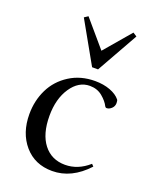

<svg xmlns="http://www.w3.org/2000/svg" viewBox="-132 -757 675 843"><g transform="rotate(20 205.5 -335.5)"><path d="M225.1 -477.1 116.2 -670.4 133.8 -682.1 238.8 -559.1 343.8 -682.1 361.8 -670.4 252.9 -477.1ZM215.3 11.2Q134.3 11.2 85.4 -45.4Q36.6 -102.1 36.6 -189.9Q36.6 -252.9 62.5 -305.9Q88.4 -358.9 139.9 -391.8Q191.4 -424.8 259.3 -424.8Q298.3 -424.8 329.6 -413.1Q360.8 -401.4 376.5 -381.8Q379.9 -377.4 379.9 -365.7Q379.9 -350.6 368.9 -340.3Q357.9 -330.1 346.2 -330.1Q341.3 -330.1 338.4 -335Q328.1 -356.4 303.7 -376.7Q279.3 -397 244.6 -397Q192.4 -397 157.2 -344.7Q122.1 -292.5 122.1 -212.9Q122.1 -128.4 158.9 -81.1Q195.8 -33.7 259.3 -33.7Q319.3 -33.7 370.1 -78.6L379.4 -68.8Q305.7 11.2 215.3 11.2Z"/></g></svg>

Font: Elstob 18pt
Style: Regular
Weight: 400
Designer: Peter S. Baker
Version: Version 1.015